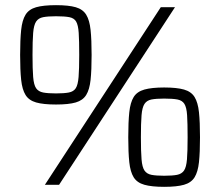

<svg xmlns="http://www.w3.org/2000/svg" viewBox="-20 -716 852 744"><path d="M154 0 603 -688H658L209 0ZM197 -311Q148 -311 120 -319Q92 -327 79 -348Q66 -369 62 -406.5Q58 -444 58 -503Q58 -562 62 -600Q66 -638 79 -659Q92 -680 120 -688Q148 -696 197 -696Q246 -696 273.5 -688Q301 -680 314 -659Q327 -638 331 -600Q335 -562 335 -503Q335 -444 331 -406.5Q327 -369 314 -348Q301 -327 273.5 -319Q246 -311 197 -311ZM197 -354Q228 -354 246.5 -357.5Q265 -361 273.5 -374Q282 -387 284.5 -417.5Q287 -448 287 -503Q287 -558 285 -588.5Q283 -619 275 -632.5Q267 -646 248.5 -649.5Q230 -653 197 -653Q166 -653 147.5 -649.5Q129 -646 120 -632.5Q111 -619 108.5 -588.5Q106 -558 106 -503Q106 -448 108.5 -417.5Q111 -387 120 -374Q129 -361 147.5 -357.5Q166 -354 197 -354ZM616 8Q568 8 539.5 0Q511 -8 498 -29Q485 -50 481 -87.5Q477 -125 477 -184Q477 -243 481 -281Q485 -319 498 -340Q511 -361 539.5 -369Q568 -377 616 -377Q665 -377 693 -369Q721 -361 734 -340Q747 -319 751 -281Q755 -243 755 -184Q755 -125 751 -87.5Q747 -50 734 -29Q721 -8 693 0Q665 8 616 8ZM616 -35Q648 -35 666 -38.5Q684 -42 693 -55Q702 -68 704.5 -98.5Q707 -129 707 -184Q707 -239 705 -269.5Q703 -300 694.5 -313.5Q686 -327 667.5 -330.5Q649 -334 616 -334Q585 -334 567 -330.5Q549 -327 540 -313.5Q531 -300 528.5 -269.5Q526 -239 526 -184Q526 -129 528.5 -98.5Q531 -68 540 -55Q549 -42 567 -38.5Q585 -35 616 -35Z"/></svg>

Font: Saira Thin Light
Style: Regular
Weight: 300
Version: Version 1.101